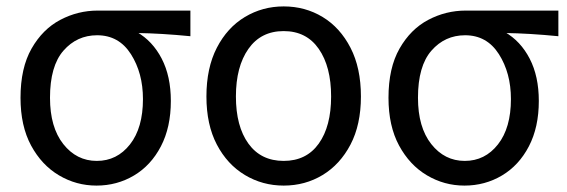

<svg xmlns="http://www.w3.org/2000/svg" viewBox="-20 -560 1768 599"><path d="M281 19Q218 19 164 -13Q110 -45 77 -106Q44 -167 44 -255Q44 -348 78.5 -408.5Q113 -469 168 -498Q223 -527 285 -527H574V-447Q482 -456 407 -457V-460Q456 -432 484.5 -377Q513 -322 513 -245Q513 -163 482 -103.5Q451 -44 398 -12.5Q345 19 281 19ZM282 -58Q345 -58 385.5 -109.5Q426 -161 426 -251Q426 -332 388.5 -391Q351 -450 283 -450Q220 -450 178 -402Q136 -354 136 -255Q136 -163 177.5 -110.5Q219 -58 282 -58Z M865 19Q799 19 744 -14Q689 -47 656.5 -109Q624 -171 624 -259Q624 -348 656.5 -411Q689 -474 744 -507Q799 -540 865 -540Q932 -540 986.5 -507Q1041 -474 1073.5 -411Q1106 -348 1106 -259Q1106 -171 1073.5 -109Q1041 -47 986.5 -14Q932 19 865 19ZM865 -58Q936 -58 974.5 -112Q1013 -166 1013 -259Q1013 -352 974.5 -407.5Q936 -463 865 -463Q794 -463 755 -407.5Q716 -352 716 -259Q716 -166 755 -112Q794 -58 865 -58Z M1429 19Q1366 19 1312 -13Q1258 -45 1225 -106Q1192 -167 1192 -255Q1192 -348 1226.5 -408.5Q1261 -469 1316 -498Q1371 -527 1433 -527H1722V-447Q1630 -456 1555 -457V-460Q1604 -432 1632.5 -377Q1661 -322 1661 -245Q1661 -163 1630 -103.5Q1599 -44 1546 -12.5Q1493 19 1429 19ZM1430 -58Q1493 -58 1533.5 -109.5Q1574 -161 1574 -251Q1574 -332 1536.5 -391Q1499 -450 1431 -450Q1368 -450 1326 -402Q1284 -354 1284 -255Q1284 -163 1325.5 -110.5Q1367 -58 1430 -58Z"/></svg>

Font: LXGW 975 Gothic SC
Style: Regular
Weight: 400
Version: Version 2.01;February 25, 2021